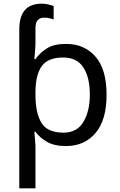

<svg xmlns="http://www.w3.org/2000/svg" viewBox="-20 -785 655 1045"><path d="M85 240V-625Q85 -765 207 -765Q226 -765 244 -760.5Q262 -756 272 -752V-679Q265 -682 250.5 -685.5Q236 -689 220 -689Q198 -689 185.5 -675.5Q173 -662 173 -631V-551Q173 -532 170.5 -506Q168 -480 167 -463H173Q197 -498 235.5 -522Q274 -546 340 -546Q439 -546 499.5 -477Q560 -408 560 -269Q560 -131 499.5 -60.5Q439 10 339 10Q276 10 236 -13Q196 -36 173 -68H167Q168 -51 170.5 -25Q173 1 173 20V240ZM173 -269Q173 -170 205.5 -116.5Q238 -63 326 -63Q399 -63 434 -121.5Q469 -180 469 -270Q469 -363 434 -417.5Q399 -472 324 -472Q242 -472 208 -426Q174 -380 173 -286Z"/></svg>

Font: BC Sans
Style: Regular
Weight: 400
Designer: Monotype Design Team
Province of B.C.
Foundry: Monotype Imaging Inc.
Version: Version 2.000;GOOG;noto-source:20170915:90ef993387c0